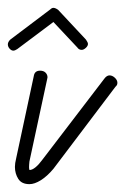

<svg xmlns="http://www.w3.org/2000/svg" viewBox="-20 -477 319 489"><path d="M66 -283Q68 -297 82 -297Q91 -297 96 -292Q101 -287 101 -280Q101 -279 100.5 -277.5Q100 -276 100 -275L55 -66Q54 -57 54 -51Q54 -48 55 -44Q62 -44 70.5 -51Q79 -58 87 -69L246 -277Q252 -285 259 -285Q266 -285 272.5 -279Q279 -273 279 -266Q279 -260 274 -256L116 -47Q100 -28 84 -18Q68 -8 55 -8Q35 -8 26.5 -21.5Q18 -35 18 -52Q18 -61 21 -73ZM24 -352Q18 -348 14 -348Q9 -348 4.5 -353Q0 -358 0 -364Q0 -370 6 -376L108 -453Q112 -457 116 -457Q121 -457 128 -452L199 -376Q204 -369 204 -365Q204 -360 198.5 -355Q193 -350 188 -350Q181 -350 177 -356L116 -421Z"/></svg>

Font: Gruenewald VA
Style: Regular
Weight: 400
Designer: Peter Wiegel
Foundry: Peter Wiegel, nach dem Schriftentwurf von Dr. H. Gr¸newald
Version: Version 0.007